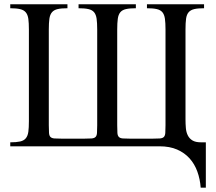

<svg xmlns="http://www.w3.org/2000/svg" viewBox="-20 -682 1007 895"><path d="M915.5 192.9Q912.6 152.8 899.9 117.7Q887.2 82.5 863.8 56.4Q840.3 30.3 805.7 15.1Q771 0 723.6 0H27.8V-18.6Q56.6 -18.6 74 -22.5Q91.3 -26.4 100.3 -37.4Q109.4 -48.3 112.1 -67.6Q114.7 -86.9 114.7 -117.7V-544.4Q114.7 -574.7 112.1 -594Q109.4 -613.3 100.3 -624.3Q91.3 -635.3 74 -639.4Q56.6 -643.6 27.8 -643.6V-662.1H294.4V-643.6Q265.6 -643.6 248.5 -639.6Q231.4 -635.7 222.2 -624.8Q212.9 -613.8 210.2 -594.5Q207.5 -575.2 207.5 -544.4V-98.1Q207.5 -74.7 208.5 -62Q209.5 -49.3 215.3 -43.5Q221.2 -37.6 233.9 -36.6Q246.6 -35.6 270 -35.6H370.1Q393.6 -35.6 406.5 -36.6Q419.4 -37.6 425.3 -43.5Q431.2 -49.3 432.1 -62Q433.1 -74.7 433.1 -98.1V-544.4Q433.1 -575.2 430.4 -594.5Q427.7 -613.8 418.7 -624.8Q409.7 -635.7 392.3 -639.6Q375 -643.6 346.2 -643.6V-662.1H613.3V-643.6Q584.5 -643.6 567.1 -639.6Q549.8 -635.7 540.8 -624.8Q531.7 -613.8 529.1 -594.5Q526.4 -575.2 526.4 -544.4V-98.1Q526.4 -74.7 527.3 -62Q528.3 -49.3 534.2 -43.5Q540 -37.6 552.7 -36.6Q565.4 -35.6 588.9 -35.6H689Q712.4 -35.6 725.1 -36.6Q737.8 -37.6 743.7 -43.5Q749.5 -49.3 750.5 -62Q751.5 -74.7 751.5 -98.1V-544.4Q751.5 -575.2 748.8 -594.5Q746.1 -613.8 737.1 -624.8Q728 -635.7 710.9 -639.6Q693.8 -643.6 665 -643.6V-662.1H931.2V-643.6Q902.3 -643.6 885.5 -639.6Q868.7 -635.7 859.4 -625Q850.1 -614.3 847.4 -595Q844.7 -575.7 844.7 -544.4V-126Q844.7 -104.5 846.4 -85Q848.1 -65.4 855.5 -50.8Q862.8 -36.1 877.2 -27.3Q891.6 -18.6 916.5 -18.6H939.5V192.9Z"/></svg>

Font: Doulos SIL Compact
Style: Regular
Weight: 400
Designer: Walt Agee, Victor Gaultney, Peter Martin, Debbi Hosken
Foundry: SIL International
Version: Version 4.110; 2011; Maintenance release ; LnSpcTght